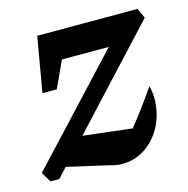

<svg xmlns="http://www.w3.org/2000/svg" viewBox="-91 -565 637 649"><g transform="rotate(-15 227.5 -240.5)"><path d="M10 0 -11 -35 318 -388H154L111 -295H61L94 -487H445L461 -452L154 -121L325 -101Q370 -157 416 -224Q419 -214 420.5 -203Q422 -192 422 -181Q422 -130 401 -87.5Q380 -45 343 -19.5Q306 6 260 6Q239 6 217 -1L72 -34L41 0Z"/></g></svg>

Font: Piazzolla SemiBold
Style: Italic
Weight: 600
Italic angle: -11.3°
Designer: Juan Pablo del Peral
Foundry: Huerta Tipografica
Version: Version 1.330